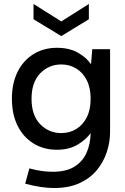

<svg xmlns="http://www.w3.org/2000/svg" viewBox="-20 -748 632 968"><path d="M107 178 128 101Q161 110 190.5 114Q220 118 245 118Q314 118 355.5 92Q397 66 416.5 22Q436 -22 437 -77Q413 -43 370 -18Q327 7 267 7Q200 7 148.5 -25Q97 -57 68.5 -114.5Q40 -172 40 -250Q40 -328 68.5 -385.5Q97 -443 148.5 -475Q200 -507 267 -507Q329 -507 372 -483Q415 -459 439 -424L445 -500H535V-83Q535 -32 518.5 18.5Q502 69 468 110Q434 151 380.5 175.5Q327 200 252 200Q221 200 184.5 194.5Q148 189 107 178ZM289 -77Q331 -77 364.5 -97.5Q398 -118 417.5 -156.5Q437 -195 437 -250Q437 -305 417.5 -343.5Q398 -382 364.5 -402.5Q331 -423 289 -423Q226 -423 182.5 -378Q139 -333 139 -250Q139 -167 182.5 -122Q226 -77 289 -77ZM289 -566 149 -651V-728L289 -640L428 -728V-651Z"/></svg>

Font: Envelope Sans Variable
Style: Regular
Weight: 500
Designer: Andreas Rasmussen / Norman Anderson
Foundry: mail.de GmbH
Version: Version 1.150